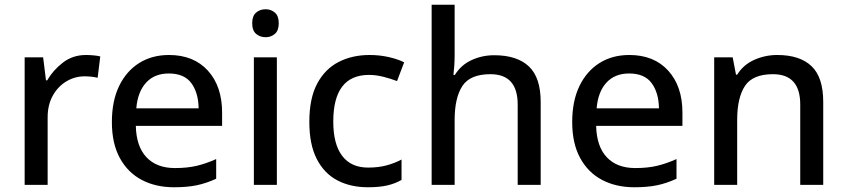

<svg xmlns="http://www.w3.org/2000/svg" viewBox="-20 -780 3573 810"><path d="M343 -548Q357 -548 374 -546.5Q391 -545 403 -542L392 -452Q365 -458 337 -458Q296 -458 260.5 -437Q225 -416 203 -377Q181 -338 181 -285V0H84V-538H162L174 -441H179Q204 -484 245.5 -516Q287 -548 343 -548Z M693 -548Q797 -548 857 -482Q917 -416 917 -305V-249H553Q555 -162 598 -116.5Q641 -71 718 -71Q770 -71 810 -80.5Q850 -90 892 -109V-26Q851 -7 810.5 1.5Q770 10 714 10Q637 10 578 -21Q519 -52 485.5 -113.5Q452 -175 452 -265Q452 -354 482.5 -417Q513 -480 567 -514Q621 -548 693 -548ZM692 -470Q632 -470 596.5 -431.5Q561 -393 555 -323H818Q817 -389 787 -429.5Q757 -470 692 -470Z M1101 -741Q1123 -741 1139.5 -727Q1156 -713 1156 -682Q1156 -651 1139.5 -637Q1123 -623 1101 -623Q1077 -623 1060.5 -637Q1044 -651 1044 -682Q1044 -713 1060.5 -727Q1077 -741 1101 -741ZM1148 -538V0H1051V-538Z M1532 10Q1459 10 1403.5 -19Q1348 -48 1316.5 -109Q1285 -170 1285 -266Q1285 -365 1318 -427Q1351 -489 1408.5 -518.5Q1466 -548 1539 -548Q1582 -548 1621 -539Q1660 -530 1685 -517L1655 -438Q1629 -448 1597.5 -456Q1566 -464 1537 -464Q1386 -464 1386 -267Q1386 -172 1423.5 -122.5Q1461 -73 1533 -73Q1577 -73 1611.5 -82.5Q1646 -92 1674 -107V-21Q1646 -5 1613 2.5Q1580 10 1532 10Z M1898 -548Q1898 -525 1896.5 -502.5Q1895 -480 1893 -464H1899Q1925 -506 1969.5 -526.5Q2014 -547 2065 -547Q2161 -547 2211 -500Q2261 -453 2261 -350V0H2164V-339Q2164 -467 2049 -467Q1963 -467 1930.5 -417Q1898 -367 1898 -274V0H1801V-760H1898Z M2635 -548Q2739 -548 2799 -482Q2859 -416 2859 -305V-249H2495Q2497 -162 2540 -116.5Q2583 -71 2660 -71Q2712 -71 2752 -80.5Q2792 -90 2834 -109V-26Q2793 -7 2752.5 1.5Q2712 10 2656 10Q2579 10 2520 -21Q2461 -52 2427.5 -113.5Q2394 -175 2394 -265Q2394 -354 2424.5 -417Q2455 -480 2509 -514Q2563 -548 2635 -548ZM2634 -470Q2574 -470 2538.5 -431.5Q2503 -393 2497 -323H2760Q2759 -389 2729 -429.5Q2699 -470 2634 -470Z M3259 -548Q3354 -548 3403.5 -501Q3453 -454 3453 -350V0H3356V-339Q3356 -467 3241 -467Q3155 -467 3122.5 -417Q3090 -367 3090 -275V0H2993V-538H3071L3085 -465H3090Q3116 -507 3162 -527.5Q3208 -548 3259 -548Z"/></svg>

Font: Noto Sans Kayah Li Medium
Style: Regular
Weight: 500
Designer: Monotype Design Team, Sérgio Martins
Foundry: Monotype Imaging Inc.
Version: Version 2.002; ttfautohint (v1.8.4.7-5d5b)